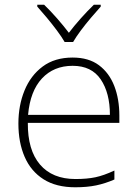

<svg xmlns="http://www.w3.org/2000/svg" viewBox="-20 -784 585 814"><path d="M288 -540Q356 -540 399.5 -507.5Q443 -475 464.5 -419.5Q486 -364 486 -294V-263H98Q97 -148 149.5 -86.5Q202 -25 300 -25Q349 -25 384.5 -32.5Q420 -40 465 -61V-23Q426 -6 387.5 2Q349 10 299 10Q218 10 164.5 -24Q111 -58 84.5 -119Q58 -180 58 -260Q58 -337 84 -400.5Q110 -464 161 -502Q212 -540 288 -540ZM288 -505Q208 -505 158 -451.5Q108 -398 99 -297H446Q446 -390 407 -447.5Q368 -505 288 -505ZM254 -606Q242 -627 221.5 -654.5Q201 -682 178.5 -709Q156 -736 138 -756V-764H167Q194 -738 222 -706Q250 -674 272 -645Q294 -674 322.5 -706Q351 -738 378 -764H407V-756Q389 -736 366 -709Q343 -682 322.5 -654.5Q302 -627 290 -606Z"/></svg>

Font: Noto Sans Lao Looped ExtraLight
Style: Regular
Weight: 200
Designer: Mark Frömberg, Ben Mitchell
Foundry: The Fontpad Ltd
Version: Version 1.002; ttfautohint (v1.8.4.7-5d5b)